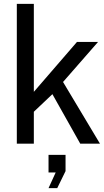

<svg xmlns="http://www.w3.org/2000/svg" viewBox="-20 -743 540 993"><path d="M67 0V-723H155V-268L378 -526H487L306 -319L497 0H395L251 -256L155 -165V0ZM231 230 268 149H231V58H319V142L276 230Z"/></svg>

Font: Archivo VF Beta
Style: Regular
Weight: 400
Designer: Hector Gatti
Foundry: Omnibus-Type
Version: Version 1.002